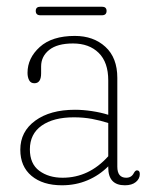

<svg xmlns="http://www.w3.org/2000/svg" viewBox="-20 -542 448 572"><path d="M40.5 -96Q40.5 -150 85 -182.5Q129.5 -215 203.5 -215Q227 -215 253.8 -211Q280.5 -207 302.5 -200V-302.5Q302.5 -356.5 274 -384.5Q245.5 -412.5 197.5 -412.5Q150.5 -412.5 126.5 -393.2Q102.5 -374 102.5 -344V-323.5Q102.5 -294 82.5 -294Q71.5 -294 66.8 -303Q62 -312 62 -325Q62 -369 98.5 -402Q135 -435 203 -435Q258.5 -435 294 -402.5Q329.5 -370 329.5 -310V-45.5Q329.5 -12.5 356 -12.5Q371.5 -12.5 378.5 -26Q383 -34.5 388 -34.5Q396.5 -34.5 396.5 -23.5Q396.5 -9.5 384.8 0.2Q373 10 352 10Q302.5 10 302.5 -43V-46.5Q275.5 -19.5 240.5 -4.8Q205.5 10 164.5 10Q107.5 10 74 -18Q40.5 -46 40.5 -96ZM69 -97Q69 -54 97 -33.2Q125 -12.5 166.5 -12.5Q245 -12.5 302.5 -76.5V-175.5Q279.5 -183 254 -187.8Q228.5 -192.5 200 -192.5Q139.5 -192.5 104.2 -167.8Q69 -143 69 -97ZM86.5 -509.5Q86.5 -522 100.5 -522H283.5Q297.5 -522 297.5 -509.5Q297.5 -496.5 283.5 -496.5H100.5Q86.5 -496.5 86.5 -509.5Z"/></svg>

Font: Fraunces 144pt SuperSoft Thin
Style: Regular
Weight: 100
Version: Version 1.000;[0bf87f6ff]